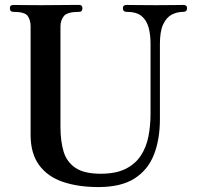

<svg xmlns="http://www.w3.org/2000/svg" viewBox="-20 -746 808 778"><path d="M379 12Q297 12 235 -9Q173 -30 138.5 -77Q104 -124 104 -200V-639Q104 -664 92.5 -681Q81 -698 34 -698Q20 -698 20 -713Q20 -726 34 -726Q42 -726 68.5 -725.5Q95 -725 148 -725Q184 -725 217 -725.5Q250 -726 273 -726Q296 -726 301 -726Q314 -726 314 -713Q314 -698 301 -698Q252 -698 238.5 -680.5Q225 -663 225 -639V-232Q225 -175 237.5 -132.5Q250 -90 285.5 -66Q321 -42 388 -42Q450 -42 489.5 -62Q529 -82 551 -116Q573 -150 581.5 -193.5Q590 -237 590 -285V-569Q590 -606 582 -635Q574 -664 553.5 -681Q533 -698 493 -698Q478 -698 478 -713Q478 -726 493 -726Q502 -726 533.5 -725.5Q565 -725 611 -725Q652 -725 682.5 -725.5Q713 -726 723 -726Q738 -726 738 -713Q738 -698 723 -698Q697 -698 675.5 -686.5Q654 -675 641 -647Q628 -619 628 -568V-263Q628 -182 604 -120Q580 -58 525.5 -23Q471 12 379 12Z"/></svg>

Font: Zen Antique Soft
Style: Regular
Weight: 400
Designer: Yoshimichi Ohira
Foundry: Positype
Version: Version 1.001